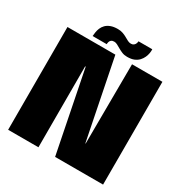

<svg xmlns="http://www.w3.org/2000/svg" viewBox="-184 -950 1043 1092"><g transform="rotate(30 337.5 -404.0)"><path d="M22 0H221V-531.5H224.5L330.5 0H645.5V-675H446L443 -152.5H441L336.5 -675H22ZM400 -697.5Q427.5 -697.5 445.5 -705.2Q463.5 -713 474.8 -725.2Q486 -737.5 492.5 -751.8Q499 -766 501.5 -780.8Q504 -795.5 503 -806.5H412.5Q412.5 -800.5 409.5 -792.2Q406.5 -784 399.5 -778.5Q392.5 -773 381.5 -773Q371 -773 360.2 -778.2Q349.5 -783.5 337.2 -790.8Q325 -798 310.2 -803.2Q295.5 -808.5 276.5 -808.5Q249 -808.5 230.2 -801.2Q211.5 -794 200 -782.2Q188.5 -770.5 182.5 -756Q176.5 -741.5 174.5 -727.5Q172.5 -713.5 171.5 -702H264Q264 -708.5 266.2 -716.8Q268.5 -725 275.2 -730.5Q282 -736 294.5 -736Q305 -736 316 -730Q327 -724 339.5 -716.8Q352 -709.5 366.5 -703.5Q381 -697.5 400 -697.5Z"/></g></svg>

Font: Anybody Condensed Black
Style: Regular
Weight: 900
Width: 3
Designer: Tyler Finck
Foundry: Etcetera Type Company
Version: Version 1.113;gftools[0.9.25]